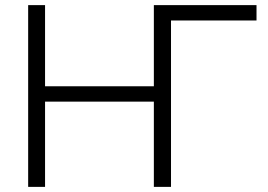

<svg xmlns="http://www.w3.org/2000/svg" viewBox="-20 -730 1045 750"><path d="M648 -650V0H581V-333H156V0H90V-710H156V-393H581V-710H982V-650Z"/></svg>

Font: Rising Sun Light
Style: Regular
Weight: 300
Designer: Matt McInerney, Pablo Impallari, Rodrigo Fuenzalida (Raleway font), Stephen Hutchings (Greek), Cristiano Sobral (main ch
Foundry: The Rising Sun Project Authors
Version: Version 4.327; ttfautohint (v1.8.4.7-5d5b-dirty)